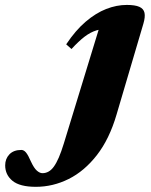

<svg xmlns="http://www.w3.org/2000/svg" viewBox="-250 -478 596 760"><path d="M211.5 -25Q183 72.5 133.5 136Q84 199.5 21.8 230.5Q-40.5 261.5 -108 261.5Q-171.5 261.5 -200.5 237.8Q-229.5 214 -229.5 176.5Q-229.5 150.5 -212.8 133Q-196 115.5 -165.5 115.5Q-155.5 115.5 -147 125.8Q-138.5 136 -127.5 161.5Q-115.5 187.5 -104 197.5Q-92.5 207.5 -82 207.5Q-69 207.5 -57.8 201.2Q-46.5 195 -36.8 181.5Q-27 168 -17.2 145.5Q-7.5 123 2.5 90.5L152 -398L185.5 -364Q156 -365 132 -357.8Q108 -350.5 84.8 -332.8Q61.5 -315 33 -284L12 -302.5Q49 -358 89.2 -392.2Q129.5 -426.5 170.5 -442.5Q211.5 -458.5 252 -458.5Q284.5 -458.5 301.5 -451Q318.5 -443.5 322 -427.2Q325.5 -411 317.5 -384Z"/></svg>

Font: Newsreader 24pt ExtraBold
Style: Italic
Weight: 800
Italic angle: -17°
Designer: Hugues Gentile
Foundry: Production Type
Version: Version 1.003